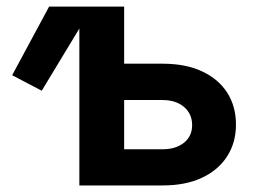

<svg xmlns="http://www.w3.org/2000/svg" viewBox="-20 -566 782 586"><path d="M107.4 -289.1 17.1 -336.4 129.9 -545.9H262.7ZM314 -371.6H476.1Q546.9 -371.6 596.9 -348.1Q647 -324.7 673.6 -283Q700.2 -241.2 700.2 -185.5Q700.2 -131.3 673.6 -89.4Q647 -47.4 596.9 -23.7Q546.9 0 476.1 0H222.2V-545.9H358.9V-110.4H476.1Q516.6 -110.4 541.5 -130.4Q566.4 -150.4 566.4 -184.1Q566.4 -218.8 541.5 -239.7Q516.6 -260.7 476.1 -260.7H314Z"/></svg>

Font: Inter Cardless
Style: Bold
Weight: 700
Designer: Rasmus Andersson
Foundry: rsms
Version: Version 4.001;git-9221beed3